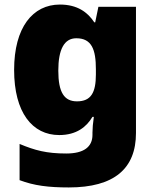

<svg xmlns="http://www.w3.org/2000/svg" viewBox="-20 -583 683 843"><path d="M243 -563C124 -563 42 -463 42 -276C42 -89 122 10 240 10C316 10 360 -26 386 -70H392C388 -43 386 -18 386 -1V9C386 62 348 91 271 91C184 91 133 77 66 49V208C129 232 193 240 282 240C482 240 577 157 577 1V-553H412L398 -485H394C365 -529 320 -563 243 -563ZM315 -415C383 -415 401 -365 401 -279V-256C401 -177 380 -138 318 -138C262 -138 236 -177 236 -273C236 -366 262 -415 315 -415Z"/></svg>

Font: Noto Sans Thai Looped Black
Style: Regular
Weight: 900
Designer: Sasikarn Vongin, Ben Mitchell
Foundry: The Fontpad Ltd
Version: Version 1.001